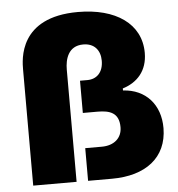

<svg xmlns="http://www.w3.org/2000/svg" viewBox="-52 -779 769 829"><g transform="rotate(-5 332.5 -365.0)"><path d="M58.6 -502.4V0H246.6V-486.3C246.6 -530.3 260.7 -588.4 326.7 -588.4C374.5 -588.4 400.4 -557.1 400.4 -511.7C400.4 -461.4 372.1 -433.6 331.1 -433.6H299.3V-293.9H362.8C415.5 -293.9 456.1 -281.7 456.1 -218.8C456.1 -170.9 420.9 -141.6 368.2 -141.6H296.4V0H399.9C546.4 0 639.6 -70.8 640.6 -198.2C641.1 -300.3 578.6 -370.1 480.5 -375.5V-384.3C543.9 -403.8 588.4 -451.2 588.4 -529.3C588.4 -655.8 479.5 -730 315.9 -730C58.6 -730 58.6 -545.4 58.6 -502.4Z"/></g></svg>

Font: Wand UI Pro Black
Style: Regular
Weight: 900
Designer: Andreas Faust
Version: Version 1.003;FEAKit 1.0